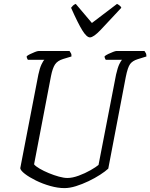

<svg xmlns="http://www.w3.org/2000/svg" viewBox="-20 -966 772 986"><path d="M311 0Q277 0 238 -11Q199 -22 164.5 -39Q130 -56 108 -73Q86 -90 84 -102L177 -583Q184 -616 193 -635Q202 -654 208 -659H123Q122 -661 119.5 -665.5Q117 -670 117 -677Q122 -682 134.5 -688Q147 -694 159.5 -699Q172 -704 178 -704H337Q339 -701 343.5 -694Q348 -687 347 -676L304 -663Q275 -654 262.5 -635Q250 -616 242 -576L155 -122Q163 -112 183.5 -100Q204 -88 230.5 -77Q257 -66 282.5 -59Q308 -52 326 -52Q352 -52 384.5 -64Q417 -76 445 -92Q473 -108 486 -119L576 -583Q584 -618 592.5 -636Q601 -654 607 -659H523Q522 -661 519.5 -665.5Q517 -670 517 -677Q524 -683 536.5 -689Q549 -695 561 -699.5Q573 -704 577 -704H722Q724 -700 728 -694.5Q732 -689 732 -676L687 -662Q661 -654 648.5 -637.5Q636 -621 626 -571L536 -100Q521 -86 494 -68.5Q467 -51 434.5 -35.5Q402 -20 370 -10Q338 0 311 0ZM442 -774Q425 -774 402.5 -810.5Q380 -847 345 -926Q350 -932 354.5 -937Q359 -942 369 -946L452 -848L581 -946Q589 -942 595.5 -936.5Q602 -931 603 -926Q533 -850 496.5 -812Q460 -774 442 -774Z"/></svg>

Font: Texturina Thin
Style: Italic
Weight: 100
Italic angle: -11°
Designer: Guillermo Torres Carreño
Foundry: Omnibus-Type
Version: Version 1.002; ttfautohint (v1.8.3)